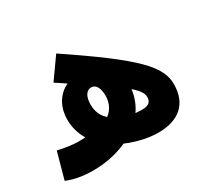

<svg xmlns="http://www.w3.org/2000/svg" viewBox="-126 -774 1029 964"><g transform="rotate(-30 388.5 -292.0)"><path d="M540 8C662 8 729 -53 729 -165C729 -266 648 -355 294 -593L209 -473C230 -459 250 -446 268 -434C206 -405 176 -343 176 -278C176 -231 189 -190 210 -155C198 -154 184 -154 169 -154C143 -154 100 -159 53 -170L11 -18C55 0 98 8 157 9C228 10 299 -4 361 -32C423 -5 489 8 540 8ZM315 -284C315 -326 330 -358 361 -358C389 -358 403 -326 403 -288C403 -249 389 -213 356 -189C331 -211 315 -242 315 -284ZM581 -174C581 -151 568 -133 530 -133C517 -133 503 -134 489 -135C512 -168 527 -206 532 -249C570 -216 581 -195 581 -174Z"/></g></svg>

Font: Noto Sans Arabic UI SmCn Bk
Style: Regular
Weight: 900
Width: 4
Designer: Monotype Design Team, Nadine Chahine and Nizar Qandah
Foundry: Monotype Imaging Inc.
Version: Version 2.010